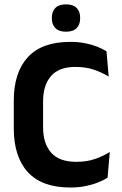

<svg xmlns="http://www.w3.org/2000/svg" viewBox="-20 -844 556 878"><path d="M301.5 13.5Q171.5 13.5 107.2 -57Q43 -127.5 43 -257.5V-383.5Q43 -512.5 107.2 -582.5Q171.5 -652.5 301 -652.5Q338 -652.5 368.5 -646.5Q399 -640.5 423.8 -630.8Q448.5 -621 467 -609.5L477 -494Q447.5 -512 410.5 -525Q373.5 -538 324 -538Q250 -538 213.5 -496.5Q177 -455 177 -379.5V-262.5Q177 -187.5 214 -145.8Q251 -104 328.5 -104Q377 -104 414.5 -117Q452 -130 482 -149L472 -31.5Q454 -20 428.5 -9.8Q403 0.5 371.2 7Q339.5 13.5 301.5 13.5ZM281.5 -699Q249.5 -699 233.2 -715.5Q217 -732 217 -760.5V-763Q217 -791.5 233.2 -807.8Q249.5 -824 281.5 -824Q314.5 -824 330.5 -807.8Q346.5 -791.5 346.5 -763V-760.5Q346.5 -732 330.5 -715.5Q314.5 -699 281.5 -699Z"/></svg>

Font: Anek Latin SemiBold
Style: Regular
Weight: 600
Designer: Yesha Goshar
Foundry: Ek Type
Version: Version 1.003